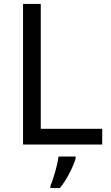

<svg xmlns="http://www.w3.org/2000/svg" viewBox="-20 -734 564 975"><path d="M97 0H499V-80H187V-714H97ZM364 70V61H277C272 104 251 176 236 209V221H284C320 178 355 106 364 70Z"/></svg>

Font: Noto Sans Kayah Li
Style: Regular
Weight: 400
Designer: Monotype Design Team, Sérgio Martins
Foundry: Monotype Imaging Inc.
Version: Version 2.002